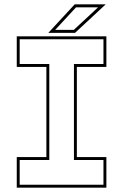

<svg xmlns="http://www.w3.org/2000/svg" viewBox="-20 -868 570 888"><path d="M57.5 0V-141.5H194.5V-558.5H57.5V-700H472V-558.5H335.5V-141.5H472V0ZM71 -13.5H458.5V-128H322V-572H458.5V-686.5H71V-572H208V-128H71ZM203.5 -716 325.5 -848H469L327 -716ZM235.5 -730H321.5L433.5 -834H331.5Z"/></svg>

Font: Tourney Thin
Style: Regular
Weight: 100
Designer: Tyler Finck
Foundry: Etcetera Type Co
Version: Version 1.015